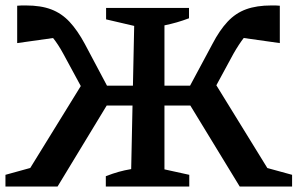

<svg xmlns="http://www.w3.org/2000/svg" viewBox="-21 -684 1091 704"><path d="M367 0V-38Q393 -48 414.5 -54Q436 -60 460 -64L471 -589L368 -613V-655H672V-617Q648 -608 627 -602Q606 -596 582 -591V-63L673 -43V0ZM533 -297V-370H731V-297ZM858 0 658 -328 754 -401 990 -18 915 -80 1050 -43V0ZM738 -308 654 -329 758 -523Q784 -573 813.5 -604.5Q843 -636 881.5 -650Q920 -664 974 -664Q982 -664 989.5 -664Q997 -664 1005 -663V-526L856 -547L911 -583Q893 -571 874 -546.5Q855 -522 835 -487ZM514 -297H316V-370H514ZM190 0H-1V-43L133 -80L59 -18L294 -399L389 -328ZM308 -308 211 -487Q192 -522 172.5 -546Q153 -570 135 -583L191 -547L42 -526V-663Q51 -664 59 -664Q67 -664 74 -664Q129 -664 167 -649.5Q205 -635 234 -604Q263 -573 290 -523L393 -329Z"/></svg>

Font: Piazzolla 24pt SemiBold
Style: Regular
Weight: 600
Designer: Juan Pablo del Peral
Foundry: Huerta Tipografica
Version: Version 2.005